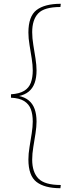

<svg xmlns="http://www.w3.org/2000/svg" viewBox="-20 -867 375 1014"><path d="M299 127Q216 127 173 94Q130 61 130 -25Q130 -55 136 -91Q142 -127 147.5 -162.5Q153 -198 153 -225Q153 -263 143 -290Q133 -317 108 -333Q83 -349 38 -351V-369Q83 -372 108 -387.5Q133 -403 143 -430.5Q153 -458 153 -495Q153 -523 147.5 -558Q142 -593 136 -629Q130 -665 130 -695Q130 -781 173 -814Q216 -847 301 -847L299 -830Q214 -830 182 -796.5Q150 -763 150 -697Q150 -666 156 -629.5Q162 -593 167.5 -558Q173 -523 173 -495Q173 -457 163 -429Q153 -401 132 -383.5Q111 -366 77 -359V-361Q111 -354 132 -336.5Q153 -319 163 -291Q173 -263 173 -225Q173 -198 167.5 -162.5Q162 -127 156 -91Q150 -55 150 -24Q150 42 183 76Q216 110 301 110Z"/></svg>

Font: Murecho Thin
Style: Regular
Weight: 100
Designer: Neil Summerour
Foundry: Positype
Version: Version 1.010